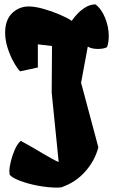

<svg xmlns="http://www.w3.org/2000/svg" viewBox="-20 -776 528 874"><path d="M237.3 78.1Q196.8 77.6 151.6 69.1Q106.4 60.5 71.3 47.1Q36.1 33.7 23.9 19.5Q22.5 9.8 22.5 1.5Q22.5 -12.7 29.1 -40.3Q35.6 -67.9 47.6 -95.2Q59.6 -122.6 74.7 -134.8Q95.2 -124 121.1 -108.9Q147 -93.8 172.6 -78.6Q198.2 -63.5 218.3 -52.5Q238.3 -41.5 247.1 -38.6L215.3 -354.5L216.8 -566.4L152.3 -574.2V-468.8L71.3 -451.2Q57.1 -466.3 41.3 -495.1Q25.4 -523.9 14.4 -558.8Q3.4 -593.8 3.4 -627Q3.4 -685.5 35.2 -716.1Q66.9 -746.6 110.8 -746.6Q138.2 -746.6 175.5 -736.3Q212.9 -726.1 248.8 -710.9Q284.7 -695.8 306.6 -681.2Q315.9 -695.3 331.8 -712.4Q347.7 -729.5 368.7 -742.4Q389.6 -755.4 414.1 -756.3Q441.4 -736.3 458.3 -695.1Q475.1 -653.8 475.1 -611.8Q475.1 -583 467.3 -561.5Q453.1 -553.2 425.3 -553.2Q412.6 -553.2 400.6 -555.7Q388.7 -558.1 381.8 -563H379.4L349.1 -399.4L427.7 -105.5Q412.1 -44.9 367.9 4.9Q323.7 54.7 259.3 76.7Q250 78.1 237.3 78.1Z"/></svg>

Font: Fruktur
Style: Regular
Weight: 400
Designer: Viktoriya Grabowska, Eben Sorkin
Foundry: Viktoriya Grabowska
Version: Version 1.008; ttfautohint (v1.8.4.7-5d5b)